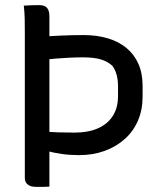

<svg xmlns="http://www.w3.org/2000/svg" viewBox="-20 -725 640 750"><path d="M73 -703Q89 -704 103.5 -704.5Q118 -705 134 -705Q154 -705 163.5 -694.5Q173 -684 173 -661Q173 -582 173 -499.5Q173 -417 173 -332.5Q173 -248 173 -163.5Q173 -79 173 4Q161 5 147.5 5Q134 5 120 5Q107 5 97.5 1Q88 -3 82.5 -10.5Q77 -18 77 -30Q77 -101 77 -174Q77 -247 77 -320.5Q77 -394 77 -463.5Q77 -533 77 -597Q77 -624 76.5 -650.5Q76 -677 73 -703ZM124 -580Q172 -584 217.5 -586Q263 -588 307 -588Q358 -588 400.5 -575.5Q443 -563 473.5 -538Q504 -513 520.5 -476Q537 -439 537 -390V-347Q537 -296 519 -254Q501 -212 467.5 -182Q434 -152 388.5 -135.5Q343 -119 289 -119Q254 -119 221.5 -123.5Q189 -128 161 -136L145 -130V-212Q177 -209 207 -208Q237 -207 272 -207Q324 -207 362 -223.5Q400 -240 420.5 -272Q441 -304 441 -350V-388Q441 -413 435.5 -433Q430 -453 419 -468Q399 -486 372 -493.5Q345 -501 304 -501Q277 -501 249 -499.5Q221 -498 195 -496Q180 -494 167.5 -493.5Q155 -493 145 -493Q135 -493 129 -501.5Q123 -510 123 -527Q123 -541 123.5 -554Q124 -567 124 -580Z"/></svg>

Font: Rec Mono Semicasual
Style: Regular
Weight: 400
Version: Version 1.085; ttfautohint (v1.8.4.7-5d5b)